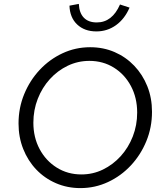

<svg xmlns="http://www.w3.org/2000/svg" viewBox="-20 -953 835 984"><path d="M392 11Q325 11 267 -14Q209 -39 166 -84Q123 -129 99 -189.5Q75 -250 75 -320Q75 -400 104 -470.5Q133 -541 183.5 -595Q234 -649 300.5 -680Q367 -711 442 -711Q510 -711 567.5 -686Q625 -661 668 -616Q711 -571 735 -511Q759 -451 759 -380Q759 -300 730 -229.5Q701 -159 650.5 -105Q600 -51 533.5 -20Q467 11 392 11ZM397 -59Q456 -59 507.5 -84Q559 -109 598.5 -152.5Q638 -196 660.5 -253.5Q683 -311 683 -376Q683 -452 651 -512Q619 -572 563.5 -606.5Q508 -641 438 -641Q379 -641 327 -616Q275 -591 235.5 -547.5Q196 -504 173.5 -446.5Q151 -389 151 -324Q151 -249 183 -189Q215 -129 271 -94Q327 -59 397 -59ZM474 -792Q413 -792 375.5 -827.5Q338 -863 336 -924L384 -933Q386 -887 409.5 -862.5Q433 -838 476 -838Q555 -838 595 -930L644 -914Q619 -856 574.5 -824Q530 -792 474 -792Z"/></svg>

Font: Red Hat Text
Style: Italic
Weight: 300
Italic angle: -12°
Designer: Pentagram, MCKL
Foundry: Pentagram, MCKL
Version: Version 1.023